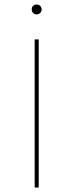

<svg xmlns="http://www.w3.org/2000/svg" viewBox="-20 -833 326 853"><path d="M121 -791Q121 -801 127 -807Q133 -813 143 -813Q152 -813 158.5 -807Q165 -801 165 -791Q165 -782 158.5 -775.5Q152 -769 143 -769Q133 -769 127 -775.5Q121 -782 121 -791ZM134 -658H152V0H134Z"/></svg>

Font: Ysabeau SC Thin
Style: Regular
Weight: 200
Designer: Christian Thalmann (Catharsis Fonts)
Version: Version 0.003